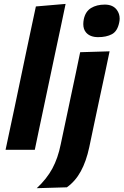

<svg xmlns="http://www.w3.org/2000/svg" viewBox="-20 -766 632 982"><path d="M8.5 0Q20 -53 30.5 -103.5Q41 -154 54.5 -216L112.5 -493Q125.5 -554 138 -613.5Q150.5 -672.5 163.5 -733L315.5 -746Q303 -687 290 -624.5Q276.5 -562 262 -493.5L203.5 -216.5Q190 -153 179.5 -103.2Q169 -53.5 158 0ZM168 196.5Q219 149 247.8 95.8Q276.5 42.5 290.5 -27.5L330.5 -216L341 -266Q356.5 -340.5 368 -393Q379 -445.5 390 -499L540.5 -503.5Q529 -448.5 517.8 -395.2Q506.5 -342 490 -266Q474 -191 461.5 -131.8Q449 -72.5 436.5 -13Q421 59.5 393.2 110.2Q365.5 161 322 192ZM482 -576Q440.5 -576 420 -600Q406 -616.5 406 -642.5Q406 -654 408.5 -667.5Q417 -707.5 445.8 -725Q474.5 -742.5 516 -742.5Q557.5 -742.5 577.5 -715.5Q592 -696 592 -671Q592 -661 589.5 -650Q580.5 -606 552.2 -591Q524 -576 482 -576Z"/></svg>

Font: Heraclito
Style: Bold Italic
Weight: 700
Italic angle: -12°
Designer: Kostas Bartsokas (font) & Cristiano Sobral (main changes)
Foundry: Kostas Bartsokas (font) & Cristiano Sobral (main changes)
Version: Version 1.00;July 8, 2020;FontCreator 13.0.0.2655 64-bit